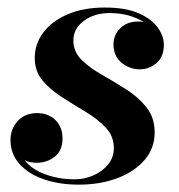

<svg xmlns="http://www.w3.org/2000/svg" viewBox="-20 -492 488 522"><path d="M400.5 -132Q400.5 -89 373 -57Q345.5 -25 298.8 -7.5Q252 10 194 10Q140.5 10 98.5 -4.8Q56.5 -19.5 32.5 -46.8Q8.5 -74 8.5 -111.5Q8.5 -141.5 28.2 -163Q48 -184.5 81 -184.5Q111 -184.5 130.5 -165.8Q150 -147 150 -115.5Q150 -83 129 -66.2Q108 -49.5 80 -49.5Q62 -49.5 47 -56Q67 -31 103.8 -17.8Q140.5 -4.5 183.5 -4.5Q210 -4.5 234.2 -15.2Q258.5 -26 274 -45Q289.5 -64 289.5 -89.5Q289.5 -121.5 267.8 -144.8Q246 -168 214 -187.2Q182 -206.5 150 -226.8Q118 -247 96.2 -272.5Q74.5 -298 74.5 -334.5Q74.5 -373 98 -404Q121.5 -435 164.2 -453.2Q207 -471.5 265 -471.5Q321.5 -471.5 356.8 -456Q392 -440.5 408.8 -417.2Q425.5 -394 425.5 -370.5Q425.5 -337.5 405.5 -320.5Q385.5 -303.5 360.5 -303.5Q332.5 -303.5 310.5 -321.5Q288.5 -339.5 288.5 -371.5Q288.5 -397 307 -415.2Q325.5 -433.5 355.5 -433.5Q363 -433.5 370.5 -432Q354 -443 330.2 -449.8Q306.5 -456.5 277.5 -456.5Q237 -456.5 208.2 -435.5Q179.5 -414.5 179.5 -382Q179.5 -351 201.8 -329.2Q224 -307.5 257 -288.8Q290 -270 322.8 -249.2Q355.5 -228.5 378 -200.5Q400.5 -172.5 400.5 -132Z"/></svg>

Font: Bodoni* 16pt
Style: Bold Italic
Weight: 700
Italic angle: -13°
Version: Version 2.3